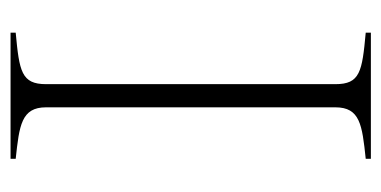

<svg xmlns="http://www.w3.org/2000/svg" viewBox="-204 -536 740 373"><g transform="rotate(90 166.5 -350.0)"><path d="M44 -10V0H289V-10C224 -17 189 -21 189 -69V-631C189 -679 223 -683 289 -690V-700H44V-690C120 -683 144 -679 144 -631V-69C144 -21 119 -17 44 -10Z"/></g></svg>

Font: Sprat Condensed Thin
Style: Regular
Weight: 100
Width: 3
Designer: Ethan Nakache
Foundry: Collletttivo
Version: Version 2.000;Glyphs 3.2 (3217)